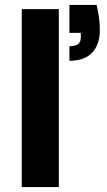

<svg xmlns="http://www.w3.org/2000/svg" viewBox="-20 -757 434 777"><path d="M68 0V-720H218V0ZM261 -511V-570Q285 -570 296 -578.5Q307 -587 307 -606V-624H261V-737H371Q378 -707 381 -683.5Q384 -660 384 -635Q384 -577 353 -544Q322 -511 261 -511Z"/></svg>

Font: DM Sans 10pt Black
Style: Regular
Weight: 900
Version: Version 4.004;gftools[0.9.30]